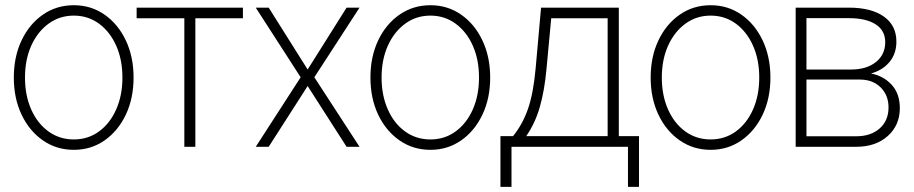

<svg xmlns="http://www.w3.org/2000/svg" viewBox="-20 -565 3518 739"><path d="M264.2 11.7Q197.3 11.7 145 -24.7Q92.8 -61 63 -123.8Q33.2 -186.5 33.2 -266.6Q33.2 -346.7 63 -409.4Q92.8 -472.2 145 -508.5Q197.3 -544.9 264.2 -544.9Q330.6 -544.9 382.6 -508.5Q434.6 -472.2 464.4 -409.2Q494.1 -346.2 494.1 -266.6Q494.1 -186.5 464.4 -123.8Q434.6 -61 382.6 -24.7Q330.6 11.7 264.2 11.7ZM264.2 -28.3Q318.8 -28.3 361.1 -59.1Q403.3 -89.8 427.2 -143.8Q451.2 -197.8 451.2 -266.6Q451.2 -335.4 427.2 -389.2Q403.3 -442.9 361.1 -473.9Q318.8 -504.9 264.2 -504.9Q209.5 -504.9 167 -473.9Q124.5 -442.9 100.3 -389.2Q76.2 -335.4 76.2 -266.6Q76.2 -197.8 100.1 -143.8Q124 -89.8 166.5 -59.1Q209 -28.3 264.2 -28.3Z M689.5 0V-494.6H505.9V-535.6H915V-494.6H731.9V0Z M1014.2 -535.6 1164.1 -297.4 1314 -535.6H1363.8L1189.9 -267.6L1363.8 0H1314L1164.1 -233.9L1014.2 0H964.4L1137.2 -267.6L964.4 -535.6Z M1636.7 11.7Q1569.8 11.7 1517.6 -24.7Q1465.3 -61 1435.5 -123.8Q1405.8 -186.5 1405.8 -266.6Q1405.8 -346.7 1435.5 -409.4Q1465.3 -472.2 1517.6 -508.5Q1569.8 -544.9 1636.7 -544.9Q1703.1 -544.9 1755.1 -508.5Q1807.1 -472.2 1836.9 -409.2Q1866.7 -346.2 1866.7 -266.6Q1866.7 -186.5 1836.9 -123.8Q1807.1 -61 1755.1 -24.7Q1703.1 11.7 1636.7 11.7ZM1636.7 -28.3Q1691.4 -28.3 1733.6 -59.1Q1775.9 -89.8 1799.8 -143.8Q1823.7 -197.8 1823.7 -266.6Q1823.7 -335.4 1799.8 -389.2Q1775.9 -442.9 1733.6 -473.9Q1691.4 -504.9 1636.7 -504.9Q1582 -504.9 1539.6 -473.9Q1497.1 -442.9 1472.9 -389.2Q1448.7 -335.4 1448.7 -266.6Q1448.7 -197.8 1472.7 -143.8Q1496.6 -89.8 1539.1 -59.1Q1581.5 -28.3 1636.7 -28.3Z M1906.2 154.3V-41H1954.6Q1991.2 -85.9 2012 -145.3Q2032.7 -204.6 2041.5 -300.3L2062.5 -535.6H2361.8V-41H2439.5V154.3H2397V0H1948.7V154.3ZM2005.4 -41H2318.8V-494.6H2101.6L2083.5 -300.3Q2075.7 -215.3 2057.6 -152.8Q2039.6 -90.3 2005.4 -41Z M2715.3 11.7Q2648.4 11.7 2596.2 -24.7Q2543.9 -61 2514.2 -123.8Q2484.4 -186.5 2484.4 -266.6Q2484.4 -346.7 2514.2 -409.4Q2543.9 -472.2 2596.2 -508.5Q2648.4 -544.9 2715.3 -544.9Q2781.7 -544.9 2833.7 -508.5Q2885.7 -472.2 2915.5 -409.2Q2945.3 -346.2 2945.3 -266.6Q2945.3 -186.5 2915.5 -123.8Q2885.7 -61 2833.7 -24.7Q2781.7 11.7 2715.3 11.7ZM2715.3 -28.3Q2770 -28.3 2812.3 -59.1Q2854.5 -89.8 2878.4 -143.8Q2902.3 -197.8 2902.3 -266.6Q2902.3 -335.4 2878.4 -389.2Q2854.5 -442.9 2812.3 -473.9Q2770 -504.9 2715.3 -504.9Q2660.6 -504.9 2618.2 -473.9Q2575.7 -442.9 2551.5 -389.2Q2527.3 -335.4 2527.3 -266.6Q2527.3 -197.8 2551.3 -143.8Q2575.2 -89.8 2617.7 -59.1Q2660.2 -28.3 2715.3 -28.3Z M3042.5 0V-535.6H3247.1Q3333 -535.6 3381.6 -501.5Q3430.2 -467.3 3430.2 -404.8Q3430.2 -358.4 3403.6 -326.4Q3377 -294.4 3332.5 -282.2Q3381.3 -272.5 3412.4 -238.3Q3443.4 -204.1 3443.4 -148.9Q3443.4 -83 3397 -41.5Q3350.6 0 3275.4 0ZM3084 -40.5H3275.4Q3332 -40.5 3366 -70.8Q3399.9 -101.1 3399.9 -151.4Q3399.9 -198.7 3369.4 -228.8Q3338.9 -258.8 3289.6 -258.8H3084ZM3084 -297.4H3255.4Q3315.4 -297.4 3351.3 -326.2Q3387.2 -355 3387.2 -402.8Q3387.2 -447.3 3350.6 -471.2Q3314 -495.1 3247.1 -495.1H3084Z"/></svg>

Font: Inter Display Extra Light
Style: Regular
Weight: 200
Designer: Rasmus Andersson
Foundry: rsms
Version: Version 4.000;git-4fc901f